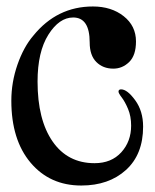

<svg xmlns="http://www.w3.org/2000/svg" viewBox="-20 -642 478 593"><path d="M330 -430Q298 -430 277.5 -450.5Q257 -471 257 -511Q257 -588 206 -588Q163 -588 129.5 -535Q96 -482 96 -390Q96 -272 142.5 -205Q189 -138 272 -138Q324 -138 354.5 -171.5Q385 -205 385 -254Q385 -283 375.5 -305.5Q366 -328 356 -341Q346 -354 346 -359Q346 -366 354 -366Q373 -366 397.5 -332.5Q422 -299 422 -251Q422 -165 369 -117Q316 -69 231 -69Q134 -69 74.5 -139.5Q15 -210 15 -331Q15 -388 34 -442.5Q53 -497 83 -532Q156 -622 267 -622Q324 -622 362 -592Q400 -562 400 -514Q400 -471 379 -450.5Q358 -430 330 -430Z"/></svg>

Font: Henny Penny
Style: Regular
Weight: 400
Designer: Olga Umpeleva
Foundry: Brownfox
Version: Version 1.001